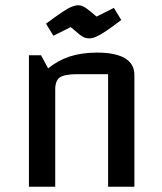

<svg xmlns="http://www.w3.org/2000/svg" viewBox="-20 -710 616 730"><path d="M90 0V-500H136L163 -450Q201 -481 246 -495.5Q291 -510 349 -510Q419 -510 455 -488.5Q491 -467 491 -425V0H391V-428H275Q226 -428 208 -416Q190 -404 190 -370V0ZM319 -564Q310 -564 301.5 -567Q293 -570 281.5 -579.5Q270 -589 249 -607L183 -574L155 -620Q194 -649 216.5 -664Q239 -679 253 -684.5Q267 -690 277 -690Q286 -690 293.5 -687Q301 -684 313 -675Q325 -666 347 -647L413 -680L441 -634Q407 -608 384 -592.5Q361 -577 346 -570.5Q331 -564 319 -564Z"/></svg>

Font: Changa
Style: Regular
Weight: 400
Designer: Eduardo Rodriguez Tunni
Foundry: Eduardo Rodriguez Tunni
Version: Version 3.003